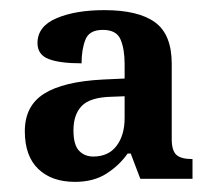

<svg xmlns="http://www.w3.org/2000/svg" viewBox="-20 -739 419 379"><path d="M128 -380Q82 -380 55.5 -405.5Q29 -431 29 -480Q29 -530 67 -554Q105 -578 183 -582L226 -584V-613Q226 -642 218 -661Q210 -680 183 -680Q156 -680 148.5 -660.5Q141 -641 141 -614Q98 -614 76 -622.5Q54 -631 54 -654Q54 -687 91.5 -703Q129 -719 186 -719Q253 -719 286 -695Q319 -671 319 -613V-464Q319 -442 328 -433.5Q337 -425 360 -425V-386H257L238 -436H232Q216 -413 190.5 -396.5Q165 -380 128 -380ZM164 -430Q194 -430 210 -451Q226 -472 226 -506V-549L200 -548Q158 -547 141.5 -530Q125 -513 125 -482Q125 -453 136 -441.5Q147 -430 164 -430Z"/></svg>

Font: Noto Serif Tamil SemiCondensed SemiBold
Style: Italic
Weight: 600
Width: 4
Italic angle: -12°
Designer: Indian Type Foundry, Tom Grace, and the Monotype Design Team
Foundry: Monotype Imaging Inc.
Version: Version 2.003; ttfautohint (v1.8.4.7-5d5b)